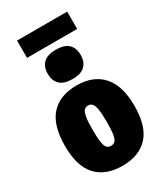

<svg xmlns="http://www.w3.org/2000/svg" viewBox="-240 -1075 1013 1181"><g transform="rotate(-30 267.0 -485.0)"><path d="M267 11Q148.5 11 84.2 -58Q20 -127 20 -271Q20 -419 84.2 -489Q148.5 -559 267 -559Q385.5 -559 449.8 -487.2Q514 -415.5 514 -273Q514 -127.5 449.8 -58.2Q385.5 11 267 11ZM267 -131Q284 -131 295 -141Q306 -151 311.5 -181Q317 -211 317 -271Q317 -333 311.2 -364.2Q305.5 -395.5 294.2 -406.2Q283 -417 267 -417Q251 -417 239.8 -406.5Q228.5 -396 222.8 -365Q217 -334 217 -273Q217 -212 222.5 -181.5Q228 -151 239 -141Q250 -131 267 -131ZM267 -605Q206.5 -605 178.2 -632.8Q150 -660.5 150 -709Q150 -758 178.2 -785.5Q206.5 -813 267 -813Q328 -813 356 -785.5Q384 -758 384 -709Q384 -660.5 356 -632.8Q328 -605 267 -605ZM89 -858V-981H445V-858Z"/></g></svg>

Font: Encode Sans Cnd Black
Style: Regular
Weight: 900
Width: 3
Designer: Multiple Designers
Foundry: Impallari Type
Version: Version 3.002; ttfautohint (v1.8.3) -l 8 -r 50 -G 200 -x 14 